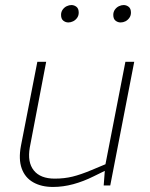

<svg xmlns="http://www.w3.org/2000/svg" viewBox="-20 -735 595 761"><path d="M190 6Q144 6 111.5 -12.5Q79 -31 66 -67.5Q53 -104 63 -157L128 -490H163L98 -150Q88 -92 114 -59.5Q140 -27 197 -27Q235 -27 267.5 -35Q300 -43 343 -61L398 -84L477 -490H512L417 0H391L396 -66L402 -61L351 -36Q311 -16 270.5 -5Q230 6 190 6ZM251 -646Q240 -646 231 -653Q222 -660 222 -676Q222 -688 228.5 -697Q235 -706 244.5 -710.5Q254 -715 263 -715Q274 -715 283 -708Q292 -701 292 -685Q292 -673 285.5 -664Q279 -655 269.5 -650.5Q260 -646 251 -646ZM458 -646Q447 -646 438 -653Q429 -660 429 -676Q429 -688 435.5 -697Q442 -706 451.5 -710.5Q461 -715 470 -715Q481 -715 490 -708Q499 -701 499 -685Q499 -673 492.5 -664Q486 -655 477 -650.5Q468 -646 458 -646Z"/></svg>

Font: REM Thin
Style: Italic
Weight: 250
Italic angle: -11°
Designer: Octavio Pardo
Foundry: Ashler Design
Version: Version 1.005;gftools[0.9.28]